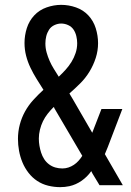

<svg xmlns="http://www.w3.org/2000/svg" viewBox="-20 -763 540 791"><path d="M228 8Q203 8 178.5 2Q154 -4 133.5 -17.5Q113 -31 97.5 -51Q82 -71 72.5 -94Q63 -117 58.5 -141.5Q54 -166 54 -191Q54 -221 61.5 -249.5Q69 -278 83 -303.5Q97 -329 117 -351Q137 -373 159 -393Q145 -415 131 -437.5Q117 -460 105.5 -484Q94 -508 87.5 -533.5Q81 -559 81 -586Q81 -617 90.5 -647Q100 -677 121 -699.5Q142 -722 172 -732.5Q202 -743 232 -743Q263 -743 293 -732.5Q323 -722 344 -699.5Q365 -677 374.5 -646.5Q384 -616 384 -585Q384 -554 374.5 -524.5Q365 -495 349 -468.5Q333 -442 311 -420Q289 -398 266 -378Q269 -373 272 -367.5Q275 -362 279 -356L360 -216L398 -314H484L424 -157Q421 -150 418 -142.5Q415 -135 412 -128L486 0H390L361 -48L356 -58Q340 -35 316.5 -18.5Q293 -2 266 4Q257 6 247 7Q237 8 228 8ZM222 -447Q237 -461 250.5 -476Q264 -491 274.5 -508Q285 -525 291.5 -544.5Q298 -564 298 -585Q298 -599 294.5 -614Q291 -629 283 -641Q275 -653 261 -659.5Q247 -666 232 -666Q218 -666 204 -659.5Q190 -653 182 -640.5Q174 -628 170.5 -613.5Q167 -599 167 -584Q167 -565 172 -547Q177 -529 184.5 -512Q192 -495 202 -479Q212 -463 222 -447ZM237 -69Q250 -69 262 -73Q274 -77 284.5 -84Q295 -91 303.5 -100.5Q312 -110 319 -121L204 -317Q204 -319 203 -320Q202 -321 201 -322Q188 -309 176.5 -294.5Q165 -280 157 -263.5Q149 -247 144.5 -228.5Q140 -210 140 -192Q140 -177 142.5 -162.5Q145 -148 149.5 -134Q154 -120 162 -107.5Q170 -95 182 -86Q194 -77 208 -73Q222 -69 237 -69Z"/></svg>

Font: Iosevka Term Curly Medium
Style: Regular
Weight: 500
Designer: Belleve Invis
Foundry: Belleve Invis
Version: Version 32.3.0